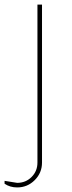

<svg xmlns="http://www.w3.org/2000/svg" viewBox="-50 -520 314 840"><path d="M25 300Q-6.2 300 -30 283.8V271.2L25 280Q62.5 280 88.1 254.4Q113.8 228.8 113.8 191.2V-500H133.8V191.2Q133.8 236.2 101.9 268.1Q70 300 25 300Z"/></svg>

Font: Now Thin
Style: Regular
Weight: 250
Designer: Alfredo Marco Pradil
Foundry: Alfredo Marco Pradil
Version: Version 1.002;PS 001.002;hotconv 1.0.88;makeotf.lib2.5.64775